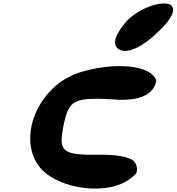

<svg xmlns="http://www.w3.org/2000/svg" viewBox="-20 -1044 1019 1108"><path d="M216 -71C327 52 610 86 734 -15C742 -21 752 -28 758 -35C764 -41 770 -49 770 -57C773 -85 763 -103 752 -115C719 -141 649 -152 551 -151C346 -148 318 -169 343 -299C344 -305 345 -312 346 -318C374 -451 399 -474 542 -474C565 -474 592 -473 622 -471C740 -460 856 -477 880 -568C883 -576 882 -584 877 -591C825 -683 587 -680 413 -617C380 -602 348 -585 321 -565C151 -432 102 -204 216 -71ZM714 -926C654 -858 619 -790 665 -760C714 -728 808 -777 891 -859C950 -914 1004 -980 966 -1016C954 -1022 940 -1024 924 -1024C860 -1024 767 -979 714 -926Z"/></svg>

Font: Venom Sans
Style: BdObl
Weight: 700
Version: Version 1.001